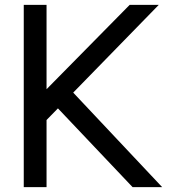

<svg xmlns="http://www.w3.org/2000/svg" viewBox="-20 -772 732 792"><path d="M649 0 282 -390 635 -752H515L172 -404V-752H78V0H172V-277L219 -325L527 0Z"/></svg>

Font: Hibana SubMedium
Style: Regular
Weight: 500
Width: 6
Designer: pygmalion
Foundry: ybstudio
Version: Version 0.930;hotconv 1.0.109;makeotfexe 2.5.65596